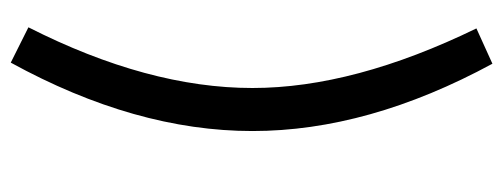

<svg xmlns="http://www.w3.org/2000/svg" viewBox="-302 -452 913 348"><g transform="rotate(90 154.0 -277.5)"><path d="M217 -279Q217 -67 93 159L29 127Q139 -90 139 -279Q139 -463 31 -685L95 -714Q217 -489 217 -279Z"/></g></svg>

Font: BreeCF
Style: Light
Weight: 300
Designer: Veronika Burian, Jos Scaglione
Foundry: TypeTogether
Version: Version 0.0.2